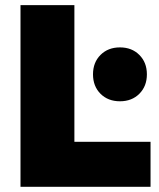

<svg xmlns="http://www.w3.org/2000/svg" viewBox="-20 -721 614 741"><path d="M59.1 -701.2H267.1V-173.8H561V0H59.1ZM367.9 -509Q397 -538.1 442.9 -538.1Q488.8 -538.1 517.8 -509Q546.9 -480 546.9 -434.1Q546.9 -388.2 517.8 -359.1Q488.8 -330.1 442.9 -330.1Q397 -330.1 367.9 -359.1Q338.9 -388.2 338.9 -434.1Q338.9 -480 367.9 -509Z"/></svg>

Font: Montserrat-Arabic ExtraBold
Style: Regular
Weight: 800
Designer: Mohamed Gaber
Foundry: Kief Type Foundry
Version: Version 5.008;PS 005.008;hotconv 1.0.88;makeotf.lib2.5.64775